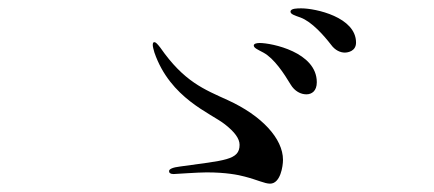

<svg xmlns="http://www.w3.org/2000/svg" viewBox="-20 -586 1040 460"><path d="M806 -460C813 -460 833 -463 833 -484C833 -545 736 -566 702 -566C692 -566 676 -566 676 -558C676 -552 686 -549 700 -544C727 -534 756 -501 773 -479C783 -465 796 -460 806 -460ZM627 -146C652 -146 658 -188 658 -203C658 -254 607 -309 526 -346C469 -372 421 -390 364 -472C357 -481 353 -485 350 -485C347 -485 346 -483 346 -478C346 -474 348 -467 350 -460C388 -350 485 -315 519 -288C542 -270 554 -254 554 -239C554 -202 518 -202 411 -187C394 -185 385 -181 385 -176C385 -172 388 -169 396 -169C400 -169 453 -173 475 -173C522 -173 551 -167 566 -163C597 -155 614 -146 627 -146ZM714 -360C727 -360 739 -368 739 -389C739 -461 631 -483 602 -483C594 -483 588 -481 588 -477C588 -471 598 -467 611 -460C637 -446 661 -409 676 -384C686 -367 701 -360 714 -360Z"/></svg>

Font: Shippori Mincho OTF
Style: Regular
Weight: 400
Designer: FONTDASU
Foundry: FONTDASU / Google Inc. / but / Adobe
Version: Version 3.300;hotconv 1.0.109;makeotfexe 2.5.65596